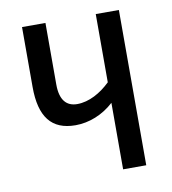

<svg xmlns="http://www.w3.org/2000/svg" viewBox="-66 -595 586 654"><g transform="rotate(-10 226.5 -268.5)"><path d="M134 -537H53V-330C53 -226 92 -176 175 -176C222 -176 270 -195 308 -230V0H388V-537H308V-301C275 -269 234 -246 193 -246C156 -246 134 -270 134 -324Z"/></g></svg>

Font: Noto Sans UI Condensed
Style: Regular
Weight: 400
Width: 3
Designer: Monotype Design Team
Foundry: Monotype Imaging Inc.
Version: Version 1.901